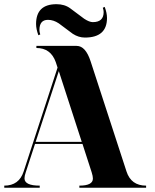

<svg xmlns="http://www.w3.org/2000/svg" viewBox="-20 -879 724 899"><path d="M309.1 -839.8 374.5 -791Q398.4 -775.4 414.6 -775.4Q465.3 -775.4 465.3 -822.3Q465.3 -832 461.4 -842.8L470.2 -846.7Q481 -818.4 481 -794.9Q481 -703.1 377.4 -703.1Q348.1 -703.1 320.8 -720.7L255.4 -769.5Q230.5 -786.1 204.6 -786.1Q164.6 -786.1 164.6 -738.3Q164.6 -729.5 168.5 -717.8L159.7 -713.9Q148.9 -743.2 148.9 -766.6Q148.9 -859.4 244.6 -859.4Q282.7 -859.4 309.1 -839.8ZM366.2 -205.1H144L100.6 -72.3Q94.7 -55.7 94.7 -43.9Q94.7 -9.8 166 -9.8V0H0V-9.8Q69.3 -9.8 90.8 -76.2L249.5 -562.5L241.2 -587.9Q217.8 -654.3 150.4 -654.3V-664.1H338.9Q380.9 -664.1 404.3 -591.8L572.3 -76.2Q593.8 -9.8 664.1 -9.8V0H351.6V-9.8Q415 -9.8 415 -43Q415 -54.2 409.2 -72.3ZM362.8 -214.8 255.4 -545.9 147 -214.8Z"/></svg>

Font: spinweradBold
Style: Regular
Weight: 700
Width: 7
Version: Version 0.3 ; ttfautohint (v1.2) -l 8 -r 50 -G 200 -x 14 -D 